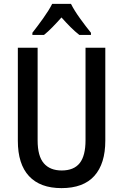

<svg xmlns="http://www.w3.org/2000/svg" viewBox="-20 -960 635 990"><path d="M523 -235Q523 -116 466.5 -53Q410 10 297 10Q187 10 129.5 -52Q72 -114 72 -234V-714H174V-236Q174 -155 206 -118Q238 -81 298 -81Q361 -81 391 -119Q421 -157 421 -237V-714H523ZM346 -940Q363 -906 393 -864.5Q423 -823 449 -791V-780H389Q367 -797 344 -820Q321 -843 297 -870Q273 -843 250 -819.5Q227 -796 207 -780H147V-791Q173 -824 203 -866Q233 -908 249 -940Z"/></svg>

Font: Noto Sans Ethiopic Condensed Medium
Style: Regular
Weight: 500
Width: 3
Designer: Monotype Design Team
Foundry: Monotype Imaging Inc.
Version: Version 2.102; ttfautohint (v1.8.4.7-5d5b)